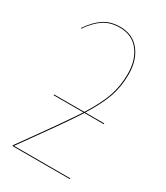

<svg xmlns="http://www.w3.org/2000/svg" viewBox="-170 -745 709 819"><g transform="rotate(30 184.5 -335.0)"><path d="M320.8 -275.4H225.1Q212.9 -256.3 198.7 -235.1Q184.6 -213.9 163.8 -184.3Q143.1 -154.8 128.4 -134.3Q113.8 -113.8 83 -70.6Q52.2 -27.3 35.2 -3.9H313L312 0H29.8V-3.9Q181.2 -213.9 220.2 -275.4H73.7V-279.3H222.7Q267.1 -350.1 284.7 -401.4Q302.2 -452.6 302.2 -512.2Q302.2 -580.6 268.6 -623.5Q234.9 -666.5 174.8 -666.5Q128.9 -666.5 96.4 -645.3Q64 -624 33.7 -580.1L31.2 -582Q61.5 -626.5 94.7 -648.4Q127.9 -670.4 174.8 -670.4Q236.8 -670.4 271.7 -626Q306.6 -581.5 306.6 -512.2Q306.6 -452.6 289.1 -401.4Q271.5 -350.1 227.5 -279.3H320.8Z"/></g></svg>

Font: Fira Sans Compressed Four
Style: Regular
Weight: 100
Width: 1
Designer: Carrois Corporate & Edenspiekermann AG
Foundry: Carrois Corporate GbR & Edenspiekermann AG
Version: Version 4.203;PS 004.203;hotconv 1.0.88;makeotf.lib2.5.64775